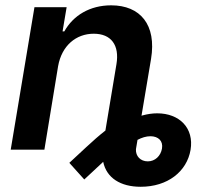

<svg xmlns="http://www.w3.org/2000/svg" viewBox="-20 -573 830 735"><path d="M310 -9.6 245.4 50.4 302.6 114 338.1 81 375 46.5C387.8 108 441.1 142 518.5 142C621.8 142 695.3 83.8 709.5 0.7C723.4 -82.4 667.3 -139.2 581.7 -139.2C563.6 -139.2 544.4 -136.4 524.9 -131L521.7 -130L558.2 -347.3C579.9 -478.3 517 -552.6 405.5 -552.6C323.9 -552.6 260.3 -513.8 226.2 -452.8H219.5L235.1 -545.5H111.9L21 0H149.9L202.4 -319.6C216.3 -398.4 271.3 -443.9 338.8 -443.9C405.9 -443.9 437.9 -399.9 425.8 -327.4L383.5 -73.2C359.7 -54.7 335.6 -33.4 310 -9.6ZM500.4 -1.8 506.4 -37.6C523.1 -46.2 539.1 -51.5 556.5 -51.5C585.9 -51.1 605.1 -33.7 600.1 -4.3C595.2 24.1 573.5 44.7 545.8 44.7C517.8 44.7 498.9 24.9 500.4 -1.8Z"/></svg>

Font: Margiela Sans Semi Bold
Style: Italic
Weight: 600
Italic angle: -9.39999°
Designer: Stefan Endress, Andreas Faust
Version: Version 1.100;FEAKit 1.0